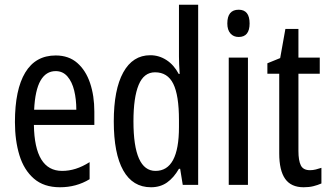

<svg xmlns="http://www.w3.org/2000/svg" viewBox="-20 -780 1390 810"><path d="M215 -546Q270 -546 306 -514.5Q342 -483 360 -429.5Q378 -376 378 -309V-253H123Q126 -59 242 -59Q271 -59 299.5 -68Q328 -77 358 -96V-24Q302 10 233 10Q165 10 123 -26.5Q81 -63 62 -125Q43 -187 43 -265Q43 -402 86.5 -474Q130 -546 215 -546ZM215 -480Q174 -480 151 -440Q128 -400 124 -317H302Q302 -361 293 -398Q284 -435 264.5 -457.5Q245 -480 215 -480Z M617 10Q540 10 500 -61Q460 -132 460 -268Q460 -402 500 -474.5Q540 -547 614 -547Q651 -547 682.5 -526.5Q714 -506 734 -468H738Q735 -513 735 -542V-760H816V0H751L740 -68H735Q713 -30 684.5 -10Q656 10 617 10ZM636 -59Q735 -59 735 -244V-274Q735 -378 711 -426.5Q687 -475 634 -475Q587 -475 565 -422Q543 -369 543 -268Q543 -59 636 -59Z M987 -739Q1033 -739 1033 -681Q1033 -624 987 -624Q965 -624 952 -639Q939 -654 939 -681Q939 -739 987 -739ZM1026 -537V0H945V-537Z M1288 -62Q1300 -62 1312 -65Q1324 -68 1336 -72V-6Q1320 1 1302 5.5Q1284 10 1261 10Q1208 10 1183 -25.5Q1158 -61 1158 -133V-469H1108V-513L1162 -535L1184 -658H1239V-537H1329V-469H1239V-143Q1239 -103 1249 -82.5Q1259 -62 1288 -62Z"/></svg>

Font: Noto Sans ExtraCondensed
Style: Regular
Weight: 400
Width: 2
Designer: Monotype Design Team
Foundry: Monotype Imaging Inc.
Version: Version 2.013; ttfautohint (v1.8.4.7-5d5b)